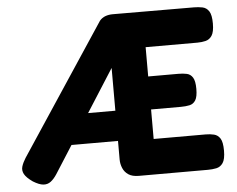

<svg xmlns="http://www.w3.org/2000/svg" viewBox="-51 -751 1018 823"><g transform="rotate(-5 458.5 -340.0)"><path d="M514 9Q486 9 469.5 -2Q453 -13 445.5 -31Q438 -49 438 -68V-462L162 -29Q149 -9 135 1.5Q121 12 103 10.5Q85 9 59 -7Q32 -26 23.5 -42Q15 -58 20 -74.5Q25 -91 37 -110L406 -668Q416 -680 430.5 -685.5Q445 -691 463 -691L812 -690Q831 -690 848.5 -686.5Q866 -683 876.5 -667Q887 -651 887 -614Q887 -578 876.5 -562Q866 -546 849 -542Q832 -538 814 -538H591V-412H721Q741 -412 757 -408.5Q773 -405 782.5 -390Q792 -375 792 -341Q792 -307 782.5 -292Q773 -277 756.5 -273.5Q740 -270 719 -270H591V-143H815Q834 -143 850.5 -139Q867 -135 877 -119.5Q887 -104 887 -67Q887 -30 876 -14Q865 2 847.5 5.5Q830 9 811 9ZM190 -148 290 -278H456V-148Z"/></g></svg>

Font: Fredoka SemiCondensed SemiBold
Style: Regular
Weight: 600
Width: 4
Designer: Ben Nathan
Foundry: Milena B. Brandão, Ben Nathan
Version: Version 2.001